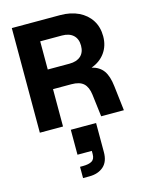

<svg xmlns="http://www.w3.org/2000/svg" viewBox="-141 -736 886 1152"><g transform="rotate(-15 302.0 -160.0)"><path d="M306 -232H192V0H48V-650H348Q413 -650 462 -626.5Q511 -603 538 -560.5Q565 -518 565 -461Q565 -402 534 -359Q503 -316 449 -297Q497 -285 521 -251Q545 -217 552 -153L570 0H429L412 -139Q406 -187 381.5 -209.5Q357 -232 306 -232ZM327 -529H192V-354H327Q372 -354 397 -376.5Q422 -399 422 -441Q422 -483 397 -506Q372 -529 327 -529ZM232 31H389V212Q389 271 355.5 300.5Q322 330 267 330H228V260H246Q283 260 302 248.5Q321 237 321 206V186H232Z"/></g></svg>

Font: Overused Grotesk
Style: Bold
Weight: 700
Version: Version 0.003